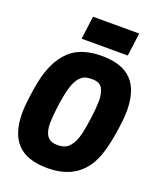

<svg xmlns="http://www.w3.org/2000/svg" viewBox="-181 -1125 1042 1250"><g transform="rotate(20 340.0 -500.0)"><path d="M542 -854H222L243 -1014H563ZM300 14Q157 14 90.5 -57Q24 -128 24 -265Q24 -315 32.5 -378Q41 -441 50 -486Q86 -668 192 -743Q266 -794 385 -794Q526 -794 593 -724.5Q660 -655 660 -515Q660 -467 652 -410Q638 -298 613 -216Q544 14 300 14ZM316 -150Q366 -150 394.5 -183.5Q423 -217 438 -280Q448 -327 457 -392Q466 -457 467 -512Q467 -565 448.5 -597.5Q430 -630 379 -630Q356 -630 340 -627Q324 -624 311 -615Q278 -592 259.5 -540.5Q241 -489 227 -387Q218 -319 217 -268Q217 -150 305 -150Z"/></g></svg>

Font: Tanohe Sans ExtraBold
Style: Italic
Weight: 800
Designer: Village Type and Design LLC & Cristiano Sobral
Foundry: Cooper Hewitt Smithsonian Design Museum
Version: Version 1.00;September 29, 2021;FontCreator 13.0.0.2655 64-b